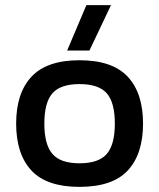

<svg xmlns="http://www.w3.org/2000/svg" viewBox="-20 -719 621 749"><path d="M242 -522 317 -699H413L329 -522ZM290 10Q162 10 102.5 -54Q43 -118 43 -237Q43 -356 103 -420Q163 -484 290 -484Q418 -484 478 -420Q538 -356 538 -237Q538 -118 478.5 -54Q419 10 290 10ZM290 -82Q365 -82 396.5 -118.5Q428 -155 428 -237Q428 -319 396.5 -355Q365 -391 290 -391Q216 -391 184.5 -355Q153 -319 153 -237Q153 -155 184.5 -118.5Q216 -82 290 -82Z"/></svg>

Font: Kanit
Style: Regular
Weight: 400
Designer: Katatrad Team
Foundry: CadsonDemak
Version: Version 2.000; ttfautohint (v1.8.3)